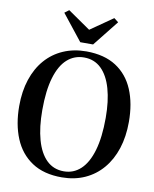

<svg xmlns="http://www.w3.org/2000/svg" viewBox="-104 -1053 919 1143"><g transform="rotate(10 356.0 -482.0)"><path d="M349.5 11.5Q240 12 168 -35.8Q96 -83.5 61 -168.2Q26 -253 26 -363.5Q26 -452.5 49.8 -524.2Q73.5 -596 118 -647Q162.5 -698 225 -725.2Q287.5 -752.5 364.5 -752.5Q473.5 -752 544.5 -706Q615.5 -660 650.5 -577Q685.5 -494 685.5 -382.5Q685.5 -293.5 662 -221.2Q638.5 -149 594.2 -97Q550 -45 488.2 -17Q426.5 11 349.5 11.5ZM354.5 -26Q413 -26 456 -66Q499 -106 522.2 -185.2Q545.5 -264.5 545.5 -382.5Q545.5 -484 524.2 -558.5Q503 -633 461 -673.8Q419 -714.5 357 -714.5Q298 -714.5 255 -676Q212 -637.5 188.8 -559.5Q165.5 -481.5 165.5 -363.5Q165.5 -259.5 186.8 -183.8Q208 -108 250 -67Q292 -26 354.5 -26ZM318 -800 194 -956.5 220.5 -976.5 357 -882 493 -976.5 519.5 -956 395.5 -800Z"/></g></svg>

Font: Merriweather 96pt SemiBold
Style: Regular
Weight: 600
Version: Version 2.100